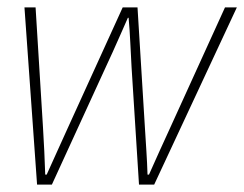

<svg xmlns="http://www.w3.org/2000/svg" viewBox="-20 -498 659 518"><path d="M80 0 46 -478H76L96 -154Q98 -121 99.5 -90Q101 -59 102 -27H106Q120 -58 134 -89Q148 -120 163 -153L311 -478H351L371 -153Q373 -120 375 -89.5Q377 -59 378 -27H382Q396 -59 410 -89.5Q424 -120 439 -153L587 -478H619L396 0H355L335 -316Q333 -351 331.5 -383.5Q330 -416 327 -450H325Q315 -427 304.5 -403.5Q294 -380 284 -357.5Q274 -335 264 -314L120 0Z"/></svg>

Font: Source Code Pro ExtraLight ExtraLight
Style: Italic
Weight: 250
Italic angle: -11°
Monospace: yes
Version: Version 1.016;hotconv 1.0.116;makeotfexe 2.5.65601